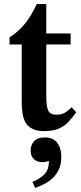

<svg xmlns="http://www.w3.org/2000/svg" viewBox="-20 -633 397 946"><path d="M333 -104 356 -80Q336 -53 316.5 -32Q297 -11 269 1Q241 13 196 13Q141 13 114 -18Q87 -49 87 -129V-414H27V-449Q66 -473 99 -511.5Q132 -550 161 -613H208V-468H328V-414H208V-161Q208 -107 218 -87.5Q228 -68 257 -68Q284 -68 299.5 -77.5Q315 -87 333 -104ZM153 293 140 263Q169 252 195 229.5Q221 207 221 160Q204 166 188 166Q163 166 147 151Q131 136 131 109Q131 81 148 62.5Q165 44 201 44Q241 44 261.5 70Q282 96 282 140Q282 178 268.5 205Q255 232 234.5 249Q214 266 192 276.5Q170 287 153 293Z"/></svg>

Font: STIX Two Text SemiBold
Style: Regular
Weight: 600
Designer: Ross Mills, John Hudson & Paul Hanslow, Tiro Typeworks Ltd; with prior portions MicroPress Inc., and Coen Hoffman.
Foundry: Tiro Typeworks Ltd
Version: Version 2.13 b171